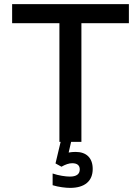

<svg xmlns="http://www.w3.org/2000/svg" viewBox="-20 -690 681 934"><path d="M607 -670H39V-577H269V0H275L250 105L279 121C298 110 316 104 331 104C355 104 368 114 368 134C368 157 352 169 320 169C299 169 265 164 236 154V211C265 220 300 224 321 224C392 224 431 191 431 132C431 78 400 49 348 49C336 49 325 50 314 52L326 0H376V-577H607Z"/></svg>

Font: LT Wave Alt Medium
Style: Regular
Weight: 500
Designer: Daniel Lyons
Version: Version 2.5 (Glyphs App)